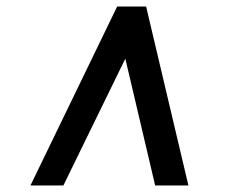

<svg xmlns="http://www.w3.org/2000/svg" viewBox="-20 -768 688 586"><path d="M73 -202 337.5 -748H426L555 -202H453.5L362.5 -589L173.5 -202Z"/></svg>

Font: Merriweather 28pt
Style: Bold Italic
Weight: 700
Italic angle: -7.8°
Version: Version 2.101